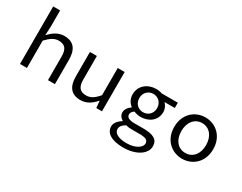

<svg xmlns="http://www.w3.org/2000/svg" viewBox="-112 -1484 3025 2399"><g transform="rotate(30 1400.0 -285.0)"><path d="M107 -830V0H207V-395C271 -461 317 -495 383 -495C475 -495 511 -445 511 -339V0H611V-351C611 -502 548 -581 416 -581C327 -581 261 -534 204 -472H201L207 -604V-830Z M789 -216C789 -65 851 14 985 14C1072 14 1138 -32 1195 -98H1199L1208 0H1290V-567H1190V-175C1129 -103 1082 -72 1017 -72C925 -72 889 -122 889 -229V-567H789Z M1483 104C1483 203 1580 260 1744 260C1937 260 2060 168 2060 62C2060 -34 1990 -73 1844 -73H1718C1644 -73 1601 -92 1601 -137C1601 -162 1617 -184 1644 -200C1677 -187 1710 -180 1739 -180C1861 -180 1959 -253 1959 -375C1959 -423 1935 -464 1909 -491H2057V-567H1824C1799 -577 1771 -581 1739 -581C1618 -581 1515 -502 1515 -377C1515 -309 1547 -261 1586 -232V-227C1543 -198 1517 -157 1517 -119C1517 -72 1545 -43 1575 -26V-22C1516 13 1483 58 1483 104ZM1867 -377C1867 -298 1809 -246 1739 -246C1668 -246 1611 -298 1611 -377C1611 -457 1668 -510 1739 -510C1809 -510 1867 -457 1867 -377ZM1963 77C1963 135 1881 192 1752 192C1632 192 1568 151 1568 93C1568 61 1587 30 1639 0C1663 7 1692 10 1726 10H1834C1919 10 1963 25 1963 77Z M2169 -283C2169 -95 2301 14 2450 14C2599 14 2731 -95 2731 -283C2731 -472 2599 -581 2450 -581C2301 -581 2169 -472 2169 -283ZM2628 -283C2628 -155 2557 -69 2450 -69C2343 -69 2272 -155 2272 -283C2272 -411 2343 -499 2450 -499C2557 -499 2628 -411 2628 -283Z"/></g></svg>

Font: Kawkab Mono Light
Style: Bold
Weight: 400
Monospace: yes
Designer: Abdullah Arif
Foundry: Abdullah Arif
Version: Version 1.000;PS 000.500;hotconv 1.0.88;makeotf.lib2.5.64775